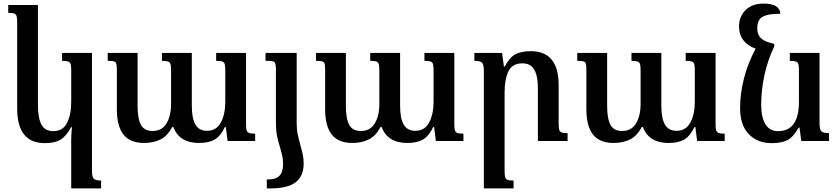

<svg xmlns="http://www.w3.org/2000/svg" viewBox="-20 -788 4685 1073"><path d="M378 -11Q378 -33 382 -77H377Q350 -26 317.5 -7Q285 12 231 12Q76 12 76 -181V-659Q76 -686 73 -697Q70 -708 60 -712Q50 -716 26 -716V-760H192V-200Q192 -129 211.5 -92Q231 -55 278 -55Q331 -55 354.5 -101Q378 -147 378 -220V-393Q378 -419 375 -429.5Q372 -440 361.5 -444Q351 -448 327 -448V-492H494V166Q494 201 504 211Q514 221 545 221V265H378Z M1355 -492V-93Q1355 -69 1358.5 -59Q1362 -49 1372 -45Q1382 -41 1406 -41V0H1252L1242 -78H1237Q1212 -26 1178.5 -7.5Q1145 11 1093 11Q982 11 949 -78H942Q917 -29 877.5 -9Q838 11 785 11Q708 11 670.5 -35.5Q633 -82 633 -179V-397Q633 -422 630 -432Q627 -442 617 -445Q607 -448 582 -448V-492H749V-196Q749 -125 767.5 -90.5Q786 -56 833 -56Q885 -56 910.5 -98.5Q936 -141 936 -207V-392Q936 -418 933 -429Q930 -440 919.5 -444Q909 -448 885 -448V-492H1052V-196Q1052 -127 1072 -92Q1092 -57 1137 -57Q1189 -57 1214 -103Q1239 -149 1239 -220V-392Q1239 -418 1236 -429Q1233 -440 1223 -444Q1213 -448 1188 -448V-492Z M1522 -402Q1522 -432 1514.5 -440Q1507 -448 1482 -448H1464V-492H1638V-102Q1638 -65 1643.5 -38.5Q1649 -12 1659 24Q1668 56 1672.5 77Q1677 98 1677 126Q1677 196 1632.5 230.5Q1588 265 1488 265H1471V215H1478Q1522 215 1542 194Q1562 173 1562 130Q1562 104 1557.5 83.5Q1553 63 1544 32Q1533 -3 1527.5 -32.5Q1522 -62 1522 -102Z M2519 -492V-93Q2519 -69 2522.5 -59Q2526 -49 2536 -45Q2546 -41 2570 -41V0H2416L2406 -78H2401Q2376 -26 2342.5 -7.5Q2309 11 2257 11Q2146 11 2113 -78H2106Q2081 -29 2041.5 -9Q2002 11 1949 11Q1872 11 1834.5 -35.5Q1797 -82 1797 -179V-397Q1797 -422 1794 -432Q1791 -442 1781 -445Q1771 -448 1746 -448V-492H1913V-196Q1913 -125 1931.5 -90.5Q1950 -56 1997 -56Q2049 -56 2074.5 -98.5Q2100 -141 2100 -207V-392Q2100 -418 2097 -429Q2094 -440 2083.5 -444Q2073 -448 2049 -448V-492H2216V-196Q2216 -127 2236 -92Q2256 -57 2301 -57Q2353 -57 2378 -103Q2403 -149 2403 -220V-392Q2403 -418 2400 -429Q2397 -440 2387 -444Q2377 -448 2352 -448V-492Z M3152 0H2986V-295Q2986 -363 2966 -398.5Q2946 -434 2899 -434Q2843 -434 2821.5 -389.5Q2800 -345 2800 -272V166Q2800 192 2803 202.5Q2806 213 2816 217Q2826 221 2850 221V265H2684V-393Q2684 -428 2673.5 -438Q2663 -448 2631 -448V-492H2786L2796 -416H2801Q2828 -468 2861 -485Q2894 -502 2947 -502Q3102 -502 3102 -312V-101Q3102 -74 3105 -63Q3108 -52 3118 -48Q3128 -44 3152 -44Z M3979 -492V-93Q3979 -69 3982.5 -59Q3986 -49 3996 -45Q4006 -41 4030 -41V0H3876L3866 -78H3861Q3836 -26 3802.5 -7.5Q3769 11 3717 11Q3606 11 3573 -78H3566Q3541 -29 3501.5 -9Q3462 11 3409 11Q3332 11 3294.5 -35.5Q3257 -82 3257 -179V-397Q3257 -422 3254 -432Q3251 -442 3241 -445Q3231 -448 3206 -448V-492H3373V-196Q3373 -125 3391.5 -90.5Q3410 -56 3457 -56Q3509 -56 3534.5 -98.5Q3560 -141 3560 -207V-392Q3560 -418 3557 -429Q3554 -440 3543.5 -444Q3533 -448 3509 -448V-492H3676V-196Q3676 -127 3696 -92Q3716 -57 3761 -57Q3813 -57 3838 -103Q3863 -149 3863 -220V-392Q3863 -418 3860 -429Q3857 -440 3847 -444Q3837 -448 3812 -448V-492Z M4613 -44V0H4458L4448 -75H4443Q4414 -22 4381 -5Q4348 12 4293 12Q4214 12 4165 -38Q4116 -88 4116 -185Q4116 -264 4137.5 -349Q4159 -434 4203 -516Q4158 -532 4134 -563.5Q4110 -595 4110 -640Q4110 -695 4146.5 -731.5Q4183 -768 4247 -768Q4338 -768 4341 -711Q4288 -711 4260 -702Q4232 -693 4222 -675Q4212 -657 4212 -628Q4212 -594 4233 -574Q4254 -554 4307 -543V-529Q4270 -451 4252 -367.5Q4234 -284 4234 -203Q4234 -133 4257.5 -94Q4281 -55 4328 -55Q4445 -55 4445 -220V-393Q4445 -419 4442 -429.5Q4439 -440 4428.5 -444Q4418 -448 4394 -448V-492H4560V-99Q4560 -64 4570.5 -54Q4581 -44 4613 -44Z"/></svg>

Font: Noto Serif Armenian Medium
Style: Regular
Weight: 500
Designer: Monotype Design team
Foundry: Monotype Imaging Inc.
Version: Version 1.000